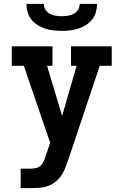

<svg xmlns="http://www.w3.org/2000/svg" viewBox="-20 -760 640 995"><path d="M87 215V114H139Q154 114 168 110.5Q182 107 192 97Q202 87 207.5 74Q213 61 217 47L240 -20L120 -371L104 -419H41V-520H252V-419H224L302 -159L377 -419H348V-520H559V-419H497L330 79Q323 99 314.5 119Q306 139 293 156Q280 173 262.5 186Q245 199 224.5 205.5Q204 212 182.5 213.5Q161 215 139 215ZM300 -600Q278 -600 256.5 -602.5Q235 -605 214.5 -611.5Q194 -618 175 -630Q156 -642 142.5 -659Q129 -676 123 -697Q117 -718 117 -740H207Q207 -724 215.5 -710Q224 -696 238 -688.5Q252 -681 268 -678.5Q284 -676 300 -676Q316 -676 332 -678.5Q348 -681 362 -688.5Q376 -696 384.5 -710Q393 -724 393 -740H483Q483 -718 477 -697Q471 -676 457.5 -659Q444 -642 425 -630Q406 -618 385.5 -611.5Q365 -605 343.5 -602.5Q322 -600 300 -600Z"/></svg>

Font: Iosevka Etoile
Style: Bold
Weight: 700
Designer: Belleve Invis
Foundry: Belleve Invis
Version: Version 28.1.0; ttfautohint (v1.8.4)